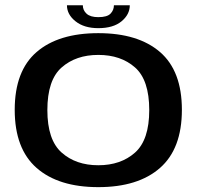

<svg xmlns="http://www.w3.org/2000/svg" viewBox="-20 -726 786 750"><path d="M364 5Q208.5 5 123 -70Q37.5 -145 37.5 -297Q37.5 -449 123 -522.8Q208.5 -596.5 364 -596.5Q519.5 -596.5 605 -522.8Q690.5 -449 690.5 -297Q690.5 -145 605 -70Q519.5 5 364 5ZM364 -80.5Q452 -80.5 507.5 -130Q563 -179.5 563 -296Q563 -413.5 507.5 -462.5Q452 -511.5 364 -511.5Q276.5 -511.5 220.8 -462.5Q165 -413.5 165 -296Q165 -179.5 220.8 -130Q276.5 -80.5 364 -80.5ZM364 -616Q308.5 -616 275 -642.8Q241.5 -669.5 241.5 -705.5H303.5Q303.5 -686 318.2 -672.5Q333 -659 364 -659Q398.5 -659 411.8 -672.8Q425 -686.5 425 -705.5H487Q487 -669.5 454.8 -642.8Q422.5 -616 364 -616Z"/></svg>

Font: Anybody ExtraExpanded Medium
Style: Regular
Weight: 500
Width: 8
Designer: Tyler Finck
Foundry: Etcetera Type Company
Version: Version 1.010; ttfautohint (v1.8.3) -l 8 -r 50 -G 200 -x 14 